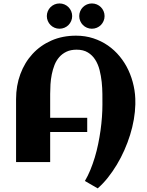

<svg xmlns="http://www.w3.org/2000/svg" viewBox="-20 -921 835 1091"><path d="M749 -336.4V-327.1Q748 -286.1 740.5 -242.2Q732.9 -198.2 719.2 -154.3Q705.6 -110.4 686.5 -67.4Q667.5 -24.4 643.8 14.9Q620.1 54.2 592.8 88.6Q565.4 123 535.2 149.4L462.4 107.4Q479.5 78.6 493.4 44.7Q507.3 10.7 518.6 -26.4Q529.8 -63.5 537.8 -102.5Q545.9 -141.6 551.3 -180.2Q556.6 -218.8 559.3 -256.1Q562 -293.5 562 -327.1Q562 -353.5 561.8 -387Q561.5 -420.4 557.9 -455.1Q554.2 -489.7 545.9 -522.7Q537.6 -555.7 521.2 -581.5Q504.9 -607.4 479.2 -623Q453.6 -638.7 415.5 -638.7Q381.8 -638.7 357.7 -627.2Q333.5 -615.7 316.7 -596.4Q299.8 -577.1 289.8 -551.8Q279.8 -526.4 274.2 -498.3Q268.6 -470.2 266.8 -441.7Q265.1 -413.1 265.1 -387.7V-251.5H475.6V-170.9H265.1V0H71.3V-357.4Q71.3 -434.1 95.7 -500Q120.1 -565.9 164.8 -614.5Q209.5 -663.1 272.2 -690.7Q335 -718.3 412.1 -718.3Q464.4 -718.3 510 -703.4Q555.7 -688.5 593.3 -662.4Q630.9 -636.2 660.4 -600.3Q689.9 -564.5 709.7 -522Q729.5 -479.5 739.7 -432.1Q750 -384.8 749 -336.4ZM574.2 -829.6Q574.2 -814.9 568.6 -801.8Q563 -788.6 553.2 -778.8Q543.5 -769 530.3 -763.4Q517.1 -757.8 502 -757.8Q487.3 -757.8 474.1 -763.4Q460.9 -769 451.2 -778.8Q441.4 -788.6 435.8 -801.8Q430.2 -814.9 430.2 -829.6Q430.2 -844.2 435.8 -857.4Q441.4 -870.6 451.2 -880.4Q460.9 -890.1 474.1 -895.8Q487.3 -901.4 502 -901.4Q517.1 -901.4 530.3 -895.8Q543.5 -890.1 553.2 -880.4Q563 -870.6 568.6 -857.4Q574.2 -844.2 574.2 -829.6ZM390.1 -829.6Q390.1 -814.9 384.5 -801.8Q378.9 -788.6 369.1 -778.8Q359.4 -769 346.2 -763.4Q333 -757.8 317.9 -757.8Q303.2 -757.8 290 -763.4Q276.9 -769 267.1 -778.8Q257.3 -788.6 251.7 -801.8Q246.1 -814.9 246.1 -829.6Q246.1 -844.2 251.7 -857.4Q257.3 -870.6 267.1 -880.4Q276.9 -890.1 290 -895.8Q303.2 -901.4 317.9 -901.4Q333 -901.4 346.2 -895.8Q359.4 -890.1 369.1 -880.4Q378.9 -870.6 384.5 -857.4Q390.1 -844.2 390.1 -829.6Z"/></svg>

Font: Aclonica
Style: Regular
Weight: 400
Version: Version 1.001